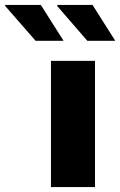

<svg xmlns="http://www.w3.org/2000/svg" viewBox="-149 -756 486 776"><path d="M57 0V-510H235V0ZM204 -591 81 -733 86 -736H225L317 -591ZM-5 -591 -129 -733 -127 -736H16L108 -591Z"/></svg>

Font: Chivo Medium ExtraBold
Style: Regular
Weight: 800
Version: Version 2.002